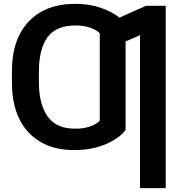

<svg xmlns="http://www.w3.org/2000/svg" viewBox="-20 -757 926 981"><path d="M826.7 -727.5V204.1H695.3V-577.1L621.6 -545.4V-92.8Q589.8 -50.3 520 -20.3Q450.2 9.8 358.9 9.8Q258.8 9.8 187.5 -31.5Q116.2 -72.8 78.6 -149.7Q41 -226.6 41 -333.5V-394Q41 -556.2 126.5 -646.7Q211.9 -737.3 364.3 -737.3Q435.5 -737.3 494.1 -717.3Q552.7 -697.3 590.3 -667L726.6 -727.5ZM178.7 -387.7V-333.5Q179.2 -224.6 223.4 -161.9Q267.6 -99.1 365.2 -99.6Q405.3 -99.1 437.7 -110.1Q470.2 -121.1 489.7 -139.6V-586.9Q470.2 -606.4 437.3 -616.7Q404.3 -627 366.7 -627Q267.1 -627 223.1 -567.1Q179.2 -507.3 178.7 -394Z"/></svg>

Font: Inter Display Semi Bold
Style: Regular
Weight: 600
Designer: Rasmus Andersson
Foundry: rsms
Version: Version 4.000;git-37864ae